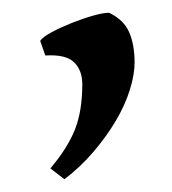

<svg xmlns="http://www.w3.org/2000/svg" viewBox="-20 -132 269 301"><path d="M191 -34Q191 -15 183.5 9Q176 33 161.5 57.5Q147 82 126.5 106Q106 130 81 149L59 132Q86 100 97.5 71Q109 42 109 0Q109 -22 96 -34.5Q83 -47 51 -45L43 -68Q47 -74 61 -81.5Q75 -89 92.5 -96Q110 -103 126 -107.5Q142 -112 151 -112Q174 -101 182.5 -81.5Q191 -62 191 -34Z"/></svg>

Font: Kalpurush
Style: Regular
Weight: 400
Designer: Md. Tanbin Islam Siyam
Foundry: Tanbin Islam Siyam
Version: Version 0.258